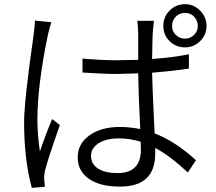

<svg xmlns="http://www.w3.org/2000/svg" viewBox="-20 -858 1040 924"><path d="M227 -751Q220 -731 210 -688Q160 -446 160 -282Q160 -212 172 -129Q200 -212 231 -285L268 -256Q206 -79 197 -38Q191 -12 193 7L196 41L133 46Q96 -89 96 -271Q96 -370 142 -692Q148 -736 148 -759ZM826 -690Q844 -672 870 -672Q896 -672 914 -690Q932 -708 932 -733Q932 -759 914 -778Q896 -796 870 -796Q844 -796 826 -778Q808 -759 808 -733Q808 -707 826 -690ZM796 -807Q827 -838 870 -838Q913 -838 943 -807Q974 -776 974 -733Q974 -690 943 -660Q913 -630 870 -630Q827 -630 796 -660Q766 -690 766 -733Q766 -777 796 -807ZM657 -176Q604 -192 551 -192Q492 -192 455 -169Q418 -145 418 -108Q418 -68 453 -46Q487 -25 545 -25Q658 -25 658 -138ZM721 -758Q717 -727 715 -698Q714 -691 712 -574Q817 -582 889 -597V-528Q819 -517 712 -508Q712 -472 724 -216Q822 -179 923 -87L884 -28Q797 -109 727 -146V-119Q727 40 558 40Q460 40 407 2Q354 -35 354 -101Q354 -164 407 -204Q463 -247 557 -247Q603 -247 655 -237Q646 -416 645 -505L544 -502Q480 -502 377 -509V-576Q468 -568 546 -568L645 -570V-697Q645 -722 641 -758Z"/></svg>

Font: Source Han Sans CN Normal
Style: Regular
Weight: 350
Designer: Ryoko NISHIZUKA 西塚涼子 (kana, bopomofo & ideographs); Paul D. Hunt (Latin, Greek & Cyrillic); Sandoll Communications 산돌커뮤니
Foundry: Adobe
Version: Version 2.004;hotconv 1.0.118;makeotfexe 2.5.65603